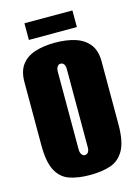

<svg xmlns="http://www.w3.org/2000/svg" viewBox="-112 -782 622 858"><g transform="rotate(-15 198.5 -353.5)"><path d="M197 12Q144 12 104 -1Q64 -14 42 -54Q20 -94 20 -173V-465Q20 -515 42 -544.5Q64 -574 104 -587Q144 -600 197 -600Q250 -600 290.5 -587Q331 -574 354 -544.5Q377 -515 377 -465V-174Q377 -94 354 -54Q331 -14 290.5 -1Q250 12 197 12ZM197 -80Q203 -80 208 -83.5Q213 -87 215.5 -94Q218 -101 218 -110V-473Q218 -482 215.5 -489Q213 -496 208 -499.5Q203 -503 197 -503Q191 -503 186.5 -499.5Q182 -496 179 -489Q176 -482 176 -473V-110Q176 -101 179 -94Q182 -87 186.5 -83.5Q191 -80 197 -80ZM88 -642V-719H310V-642Z"/></g></svg>

Font: Alumni Sans Thin Black
Style: Regular
Weight: 900
Version: Version 1.018